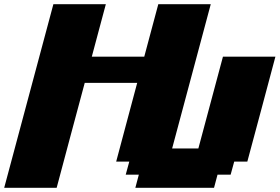

<svg xmlns="http://www.w3.org/2000/svg" viewBox="-20 -895 1332 915"><path d="M625 0H1000L1016.6 -62.5H1079.1L1096.2 -125H1158.7Q1181.2 -208 1225.8 -375Q1270.5 -542 1292.5 -625H1042.5L925.3 -187.5H800.3L984.4 -875H734.4Q723.1 -833 700.9 -750Q678.7 -667 667.5 -625H417.5Q428.7 -667 450.9 -750Q473.1 -833 484.4 -875H234.4Q195.3 -729 117.2 -437.5Q39.1 -146 0 0H250Q272 -83 316.7 -250Q361.3 -417 383.8 -500H633.8Q617.2 -437.5 583.7 -312.5Q550.3 -187.5 533.7 -125H596.2L579.1 -62.5H641.6Z"/></svg>

Font: Faithful 32x
Style: BoldOblique
Weight: 400
Foundry: Faithful Resource Pack
Version: Version 1.0; January 27, 2023